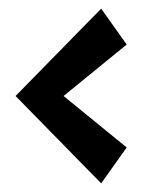

<svg xmlns="http://www.w3.org/2000/svg" viewBox="-20 -511 339 444"><path d="M214 -491 273 -408 127 -289 273 -170 214 -87 16 -289Z"/></svg>

Font: Piscolabis
Style: Regular
Weight: 400
Designer: Ariel Martín Pérez
Foundry: Tunera Type Foundry
Version: Version 1.000